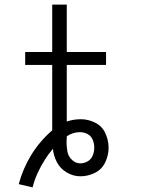

<svg xmlns="http://www.w3.org/2000/svg" viewBox="-20 -755 615 831"><path d="M121 56 61 42Q79 -25 115 -84Q151 -143 206 -191V-474H89V-530H206V-735H269V-530H439V-474H269V-229Q298 -239 330 -239Q362 -239 392 -224Q422 -209 436 -178.5Q450 -148 450 -115.5Q450 -83 435.5 -52.5Q421 -22 391 -7Q361 8 328 8Q297 8 269 -8.5Q241 -25 226.5 -52.5Q212 -80 209 -111Q190 -89 175 -65Q157 -37 143 -6.5Q129 24 121 56ZM328 -48Q345 -48 360 -57Q375 -66 381.5 -82.5Q388 -99 388 -116Q388 -133 381.5 -149.5Q375 -166 359.5 -174.5Q344 -183 326 -183Q295 -183 269 -165V-159L268 -142Q268 -121 271.5 -100Q275 -79 291 -63.5Q307 -48 328 -48Z"/></svg>

Font: Jozsika Light
Style: Regular
Weight: 300
Monospace: yes
Designer: Belleve Invis
Foundry: Belleve Invis
Version: 2.1.0